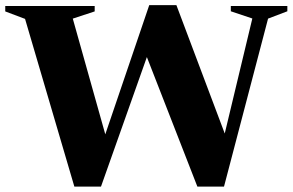

<svg xmlns="http://www.w3.org/2000/svg" viewBox="-34 -708 1116 732"><path d="M543.5 -540 351 3.5H249.5L61.5 -636L-14 -664.5V-685H327V-664.5L243.5 -637L382 -144L344.5 -128.5L535 -688.5H638.5L846 -137.5L806.5 -131L928 -637.5L846 -665V-685H1061.5V-665L988 -637L820 3.5H718.5L509 -534Z"/></svg>

Font: Newsreader 36pt
Style: Bold
Weight: 700
Designer: Hugues Gentile
Foundry: Production Type
Version: Version 1.003